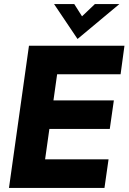

<svg xmlns="http://www.w3.org/2000/svg" viewBox="-20 -921 630 941"><path d="M24 0 122 -697H590L571 -557H260L242 -429H538L518 -289H222L201 -140H512L492 0ZM360 -730 245 -901H344L382 -841L445 -901H565Z"/></svg>

Font: Hanken Grotesk Black
Style: Italic
Weight: 900
Italic angle: -8°
Designer: Alfredo Marco Pradil
Foundry: Hanken Design Co.
Version: Version 3.013